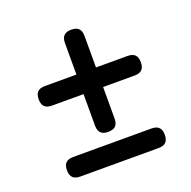

<svg xmlns="http://www.w3.org/2000/svg" viewBox="-112 -675 824 830"><g transform="rotate(-20 300.0 -260.0)"><path d="M300 -95Q277 -95 266 -106Q255 -117 255 -140V-285H110Q87 -285 76 -296Q65 -307 65 -330Q65 -353 76 -364Q87 -375 110 -375H255V-520Q255 -543 266 -554Q277 -565 300 -565Q323 -565 334 -554Q345 -543 345 -520V-375H490Q513 -375 524 -364Q535 -353 535 -330Q535 -307 524 -296Q513 -285 490 -285H345V-140Q345 -117 334 -106Q323 -95 300 -95ZM120 45Q97 45 86 34Q75 23 75 0Q75 -23 86 -34Q97 -45 120 -45H480Q503 -45 514 -34Q525 -23 525 0Q525 23 514 34Q503 45 480 45Z"/></g></svg>

Font: Maple Mono NF CN
Style: Regular
Weight: 400
Monospace: yes
Designer: subframe7536
Version: Version 7.000